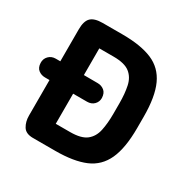

<svg xmlns="http://www.w3.org/2000/svg" viewBox="-141 -723 838 851"><g transform="rotate(30 278.0 -298.0)"><path d="M47 -355Q25 -355 11 -340.5Q-3 -326 -2 -305Q-1 -281 13.5 -270Q28 -259 47 -259H262Q284 -259 297.5 -272.5Q311 -286 311 -306Q310 -331 295.5 -342.5Q281 -354 262 -354ZM70 -77Q70 -46 84 -23Q98 0 135 0H249Q343 0 401 -24.5Q459 -49 486 -108Q513 -167 513 -269V-327Q513 -429 486 -488Q459 -547 401 -571.5Q343 -596 249 -596H148Q106 -596 88 -578.5Q70 -561 70 -519ZM191 -105V-491H264Q321 -491 347.5 -470Q374 -449 382 -411.5Q390 -374 390 -325V-271Q390 -222 382 -184.5Q374 -147 347.5 -126Q321 -105 264 -105Z"/></g></svg>

Font: Beiruti
Style: Bold
Weight: 700
Designer: Arlette Boutros
Foundry: Boutros
Version: Version 1.41